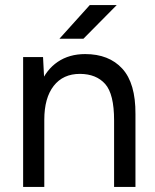

<svg xmlns="http://www.w3.org/2000/svg" viewBox="-20 -742 616 762"><path d="M71.8 -515.4H150.8L155.8 -420.2V0H71.8ZM432.8 -264.2H517.6V0H432.8ZM297.6 -448.8Q230.4 -449 193.1 -401.1Q155.8 -353.2 155.8 -266.8H115.6Q115.6 -348.8 139.5 -407.1Q163.4 -465.4 209 -496.4Q254.6 -527.4 318 -527.4Q412.4 -527.4 465.4 -469.5Q518.4 -411.6 517.6 -289.2V-264.2H432.8Q432.8 -368.8 397.5 -408.6Q362.2 -448.4 297.6 -448.8ZM336.4 -722H443.4L311 -588.2H215.8Z"/></svg>

Font: 寒蝉端黑体 Light
Style: Regular
Weight: 300
Designer: ChillDuanSans {Warren2060}; 
Source Han Sans {Ryoko NISHIZUKA 西塚涼子 (kana, bopomofo & ideographs); Paul D. Hunt (Latin, G
Foundry: ChillType&Adobe
Version: Version 1.300;Glyphs 3.3 (3306)